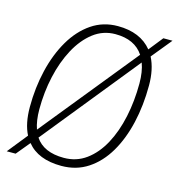

<svg xmlns="http://www.w3.org/2000/svg" viewBox="-89 -620 660 708"><g transform="rotate(15 241.5 -266.0)"><path d="M207 10Q118 10 76 -42L33 10H-1L60 -66Q39 -107 39 -170Q39 -244 55 -311Q71 -378 101.5 -430Q132 -482 176 -512Q220 -542 276 -542Q362 -542 406 -488L449 -542H484L421 -465Q443 -422 443 -360Q443 -284 427.5 -217Q412 -150 382 -99Q352 -48 308 -19Q264 10 207 10ZM75 -171Q75 -127 86 -96L382 -461Q349 -511 275 -511Q228 -511 191 -482.5Q154 -454 128 -405.5Q102 -357 88.5 -296.5Q75 -236 75 -171ZM208 -21Q256 -21 293 -48Q330 -75 355.5 -122Q381 -169 394 -230Q407 -291 407 -358Q407 -403 395 -435L99 -69Q131 -21 208 -21Z"/></g></svg>

Font: Georama ExtraLight
Style: Italic
Weight: 200
Italic angle: -9°
Designer: Jean-Baptiste Levee
Foundry: Production Type
Version: Version 1.000